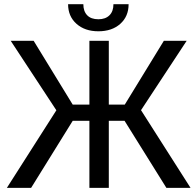

<svg xmlns="http://www.w3.org/2000/svg" viewBox="-20 -908 948 928"><path d="M582 -324.2H505.9V0H412.1V-324.2H331.5L130.4 0H13.2L252.4 -375L31.7 -710.9H142.6L331.5 -402.3H412.1V-710.9H505.9V-402.3H583L772 -710.9H882.3L661.6 -375.5L900.9 0H784.2ZM601.6 -887.7Q601.6 -828.6 561.3 -792.7Q521 -756.8 455.6 -756.8Q390.1 -756.8 349.6 -793Q309.1 -829.1 309.1 -887.7H382.8Q382.8 -853.5 401.4 -834.2Q419.9 -814.9 455.6 -814.9Q489.7 -814.9 509 -834Q528.3 -853 528.3 -887.7Z"/></svg>

Font: MAUL
Style: Regular
Weight: 400
Designer: MAUL
Version: Version 1.0; 2020; ttfautohint (v1.8.3)